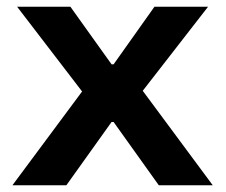

<svg xmlns="http://www.w3.org/2000/svg" viewBox="-20 -553 673 573"><path d="M17 0 225 -280 31 -533H190L313 -361H319L441 -533H601L406 -282L615 0H454L319 -189H313L178 0Z"/></svg>

Font: Hubot Sans SemiBold
Style: Regular
Weight: 600
Designer: Deni Anggara
Foundry: GitHub, Inc., Subsidiary of Microsoft Corporation
Version: Version 2.000